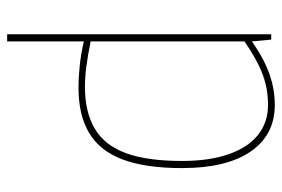

<svg xmlns="http://www.w3.org/2000/svg" viewBox="-146 -634 790 538"><g transform="rotate(-90 249.0 -365.0)"><path d="M407 0 402 -54Q353 -20 310.5 -5Q268 10 224 10Q140 10 93.5 -57.5Q47 -125 47 -250Q47 -352 71 -416Q95 -480 145 -510Q195 -540 272 -540Q302 -540 335 -536.5Q368 -533 402 -525V-740H422V0ZM402 -75V-506Q363 -514 332 -518Q301 -522 275 -522Q204 -522 157.5 -494.5Q111 -467 89 -407.5Q67 -348 67 -250Q67 -173 86 -119Q105 -65 140 -37Q175 -9 224 -9Q254 -9 281.5 -15.5Q309 -22 338 -36.5Q367 -51 402 -75Z"/></g></svg>

Font: Georama ExtraCondensed Thin Thin
Style: Regular
Weight: 250
Version: Version 1.001